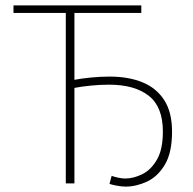

<svg xmlns="http://www.w3.org/2000/svg" viewBox="-20 -680 716 712"><path d="M446 12Q431 12 413 8.5Q395 5 386 2L394 -28Q401 -25 416.5 -21.5Q432 -18 444 -18Q475 -18 507.5 -34Q540 -50 562 -88Q584 -126 584 -192Q584 -284 531.5 -325Q479 -366 384 -366Q351 -366 316 -362.5Q281 -359 256 -354V0H224V-632H30V-660H504V-632H256V-384Q282 -389 317 -392.5Q352 -396 386 -396Q457 -396 509 -374.5Q561 -353 589.5 -308Q618 -263 618 -192Q618 -114 591.5 -69.5Q565 -25 525 -6.5Q485 12 446 12Z"/></svg>

Font: Source Sans 3 VF
Style: Regular
Weight: 200
Designer: Paul D. Hunt
Foundry: Adobe
Version: Version 3.046;hotconv 1.0.118;makeotfexe 2.5.65603